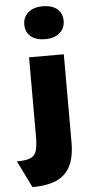

<svg xmlns="http://www.w3.org/2000/svg" viewBox="-110 -861 530 1117"><g transform="rotate(-5 154.5 -302.5)"><path d="M33 219 -44 62Q7 62 33.5 51.5Q60 41 69.5 12.5Q79 -16 79 -71V-535H282V-23Q282 66 254.5 119Q227 172 172 195.5Q117 219 33 219ZM183 -632Q129 -632 98.5 -657Q68 -682 68 -728Q68 -770 99 -797Q130 -824 183 -824Q237 -824 267.5 -799Q298 -774 298 -728Q298 -686 267 -659Q236 -632 183 -632Z"/></g></svg>

Font: Lexend Deca Black
Style: Regular
Weight: 900
Designer: Bonnie Shaver-Troup, Thomas Jockin
Foundry: Lexend
Version: Version 1.007